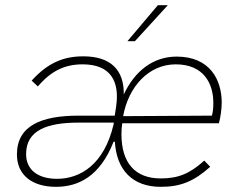

<svg xmlns="http://www.w3.org/2000/svg" viewBox="-20 -717 932 743"><path d="M196.5 6C282.5 6 366.5 -33.5 419.5 -168.5H424.5C431 -59.5 492.5 6 602 6C679 6 730 -15 793.5 -71.5L770.5 -95.5C714.5 -45 670 -26.5 602 -26.5C502.5 -26.5 450 -87 450 -197.5C450 -211.5 450.5 -222.5 453 -240H827C833 -260 838 -295 838 -320C838 -407.5 793 -498 663.5 -498C573 -498 501.5 -442.5 459 -351.5C460.5 -446.5 408 -499 302.5 -499C225.5 -499 164.5 -473.5 102.5 -405L126.5 -382.5C178.5 -443.5 231.5 -468 300 -468C408 -468 443.5 -402.5 429.5 -305.5L424 -269.5H284.5C140.5 -269.5 45.5 -231 45.5 -119.5C45.5 -39.5 104.5 6 196.5 6ZM81 -120.5C81 -214.5 164.5 -242.5 284.5 -242.5H420.5L419.5 -235.5C383 -79.5 289.5 -25 201 -25C126.5 -25 81 -60 81 -120.5ZM456.5 -267.5C477.5 -383 556.5 -468 660 -468C770 -468 805.5 -391.5 805.5 -320C805.5 -299.5 804.5 -286.5 800 -269.5ZM473 -557.5H502L629.5 -697H591Z"/></svg>

Font: HK Grotesk ExtraLight
Style: Italic
Weight: 200
Italic angle: -16°
Designer: Alfredo Marco Pradil
Foundry: Hanken Design Co.
Version: Version 3.001;FEAKit 1.0